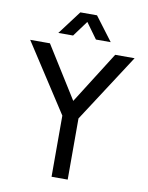

<svg xmlns="http://www.w3.org/2000/svg" viewBox="-101 -1029 851 1101"><g transform="rotate(10 324.0 -478.5)"><path d="M373 -957H276L172 -819H258L325 -910L391 -819H477ZM371 0V-356L628 -752H515L324 -450L135 -752H20L277 -356V0Z"/></g></svg>

Font: Hibana SubMedium
Style: Regular
Weight: 500
Width: 6
Designer: pygmalion
Foundry: ybstudio
Version: Version 0.930;hotconv 1.0.109;makeotfexe 2.5.65596